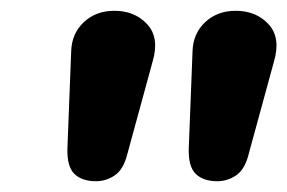

<svg xmlns="http://www.w3.org/2000/svg" viewBox="-20 -734 533 356"><path d="M158 -398Q132 -398 118 -411.5Q104 -425 105 -459L112 -639Q113 -672 135.5 -693Q158 -714 192 -714Q230 -714 253 -689Q276 -664 263 -620L216 -448Q209 -420 193 -409Q177 -398 158 -398ZM383 -398Q357 -398 343 -411.5Q329 -425 330 -459L337 -639Q338 -672 360.5 -693Q383 -714 417 -714Q455 -714 478 -689Q501 -664 488 -620L441 -448Q434 -420 418 -409Q402 -398 383 -398Z"/></svg>

Font: Nunito ExtraBold
Style: Italic
Weight: 800
Italic angle: -9°
Designer: Vernon Adams
Foundry: Vernon Adams
Version: Version 3.601; ttfautohint (v1.8.2.53-6de2)